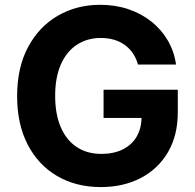

<svg xmlns="http://www.w3.org/2000/svg" viewBox="-20 -757 801 787"><path d="M393.8 9.8Q291.5 9.8 214.1 -35.5Q136.7 -80.8 93.5 -164.4Q50.2 -247.9 50.2 -362.7Q50.2 -480.9 95.4 -564.7Q140.5 -648.5 217.6 -692.9Q294.6 -737.3 390.8 -737.3Q452.5 -737.3 505.7 -719.5Q558.9 -701.7 600.3 -668.8Q641.7 -635.8 667.8 -591.1Q693.9 -546.3 701.6 -492.4H545.7Q538.4 -518 524.9 -538.2Q511.3 -558.4 491.8 -572.5Q472.4 -586.6 447.7 -594Q423 -601.4 393.2 -601.4Q337.8 -601.4 295.5 -573.8Q253.2 -546.2 229.6 -493.2Q206.1 -440.1 206.1 -364.5Q206.1 -288.4 229.3 -235.2Q252.5 -181.9 294.9 -154.1Q337.2 -126.2 394.9 -126.2Q446.9 -126.2 483.8 -144.8Q520.8 -163.5 540.5 -197.6Q560.2 -231.7 560.2 -278.1L591.6 -273.6H404.5V-389.3H708.8V-297.5Q708.8 -201.8 668.4 -133Q627.9 -64.2 556.7 -27.2Q485.4 9.8 393.8 9.8Z"/></svg>

Font: GitLab Sans
Style: Regular
Weight: 400
Designer: Rasmus Andersson
Foundry: Modifications by GitLab B.V., manufactured by rsms
Version: Version 4.000;git-c8fb6b7